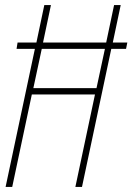

<svg xmlns="http://www.w3.org/2000/svg" viewBox="-20 -734 520 754"><path d="M2 0H28L105 -363H353L276 0H302L417 -542H475L480 -567H423L454 -714H428L397 -567H149L180 -714H154L123 -567H49L45 -542H117ZM111 -388 144 -542H392L359 -388Z"/></svg>

Font: Noto Sans ExtraCondensed Thin
Style: Italic
Weight: 100
Width: 2
Italic angle: -12°
Designer: Monotype Design Team
Foundry: Monotype Imaging Inc.
Version: Version 2.013